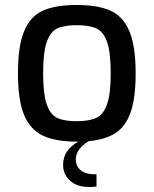

<svg xmlns="http://www.w3.org/2000/svg" viewBox="-20 -562 616 770"><path d="M284 77Q284 105 304 121Q324 137 359 137H367V186Q351 188 339 188Q288 188 260.5 162.5Q233 137 233 99Q233 40 294 6H288Q203 6 152 -18Q101 -42 76.5 -101.5Q52 -161 52 -268Q52 -378 77 -437.5Q102 -497 152.5 -519.5Q203 -542 288 -542Q373 -542 423.5 -519Q474 -496 499 -436.5Q524 -377 524 -268Q524 -171 504.5 -113.5Q485 -56 444 -29Q403 -2 336 4Q284 36 284 77ZM288 -76Q338 -76 366.5 -89.5Q395 -103 409.5 -144.5Q424 -186 424 -269Q424 -352 409.5 -393.5Q395 -435 366.5 -448Q338 -461 288 -461Q237 -461 209.5 -448Q182 -435 167.5 -393.5Q153 -352 153 -269Q153 -185 167.5 -143.5Q182 -102 209.5 -89Q237 -76 288 -76Z"/></svg>

Font: Exo Medium
Style: Regular
Weight: 500
Designer: Natanael Gama
Foundry: Natanael Gama
Version: Version 1.500; ttfautohint (v1.6)